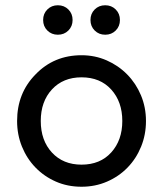

<svg xmlns="http://www.w3.org/2000/svg" viewBox="-20 -700 620 730"><path d="M115 -417Q185 -490 290 -490Q341 -490 385.5 -470.5Q430 -451 463.5 -417Q497 -383 516 -337.5Q535 -292 535 -240Q535 -188 516.5 -142.5Q498 -97 465 -63Q432 -29 387 -9.5Q342 10 290 10Q237 10 192.5 -9.5Q148 -29 115 -63Q82 -97 63.5 -142.5Q45 -188 45 -240Q45 -346 115 -417ZM290 -406Q220 -406 177.5 -360Q135 -314 135 -240Q135 -166 177.5 -120Q220 -74 290 -74Q361 -74 403 -120.5Q445 -167 445 -240Q445 -313 403 -359.5Q361 -406 290 -406ZM160 -584Q144 -600 144 -624Q144 -648 160 -664Q176 -680 200 -680Q224 -680 240 -664Q256 -648 256 -624Q256 -600 240 -584Q224 -568 200 -568Q176 -568 160 -584ZM340 -584Q324 -600 324 -624Q324 -648 340 -664Q356 -680 380 -680Q404 -680 420 -664Q436 -648 436 -624Q436 -600 420 -584Q404 -568 380 -568Q356 -568 340 -584Z"/></svg>

Font: Baumans
Style: Regular
Weight: 400
Designer: Henadij Zarechnjuk
Foundry: Cyreal (www.cyreal.org)
Version: Version 001.002